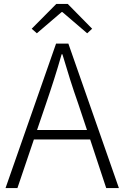

<svg xmlns="http://www.w3.org/2000/svg" viewBox="-20 -949 627 969"><path d="M291 -888H295L420 -781L445 -804L322 -929H264L140 -804L166 -781ZM167 -293 212 -425C241 -510 266 -587 291 -675H295C321 -587 345 -510 375 -425L419 -293ZM516 0H580L325 -729H263L8 0H68L151 -245H435Z"/></svg>

Font: Noto Sans T Chinese Light
Style: Regular
Weight: 300
Designer: Ryoko NISHIZUKA (kana & ideographs); Paul D. Hunt (Latin, Greek & Cyrillic); Wenlong ZHANG (bopomofo); Sandoll Communica
Foundry: Adobe Systems Incorporated
Version: Version 1.000;PS 1;hotconv 1.0.78;makeotf.lib2.5.61930